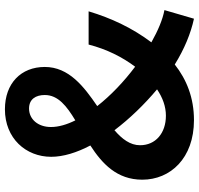

<svg xmlns="http://www.w3.org/2000/svg" viewBox="-34 -760 808 780"><g transform="rotate(-90 370.0 -370.0)"><path d="M272 14C363 14 437 -16 498 -64C561 -25 624 1 684 14L719 -106C681 -113 636 -132 588 -159C646 -236 686 -321 714 -414H579C560 -340 528 -277 489 -225C429 -270 373 -323 329 -379C408 -433 488 -494 488 -592C488 -689 421 -754 316 -754C198 -754 123 -669 123 -566C123 -517 140 -462 169 -407C95 -359 30 -299 30 -196C30 -82 117 14 272 14ZM397 -136C363 -113 327 -100 290 -100C219 -100 170 -142 170 -205C170 -245 195 -278 231 -309C278 -247 335 -188 397 -136ZM271 -468C254 -502 244 -536 244 -567C244 -620 276 -656 319 -656C357 -656 374 -629 374 -592C374 -538 329 -503 271 -468Z"/></g></svg>

Font: Noto Sans JP
Style: Bold
Weight: 700
Designer: Ryoko NISHIZUKA 西塚涼子 (kana, bopomofo & ideographs); Paul D. Hunt (Latin, Greek & Cyrillic); Sandoll Communications 산돌커뮤니
Foundry: Adobe
Version: Version 2.004;hotconv 1.0.118;makeotfexe 2.5.65603